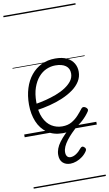

<svg xmlns="http://www.w3.org/2000/svg" viewBox="-129 -944 783 1379"><g transform="rotate(-10 263.0 -255.0)"><path d="M276 19Q208 19 162.5 -13Q117 -45 94 -100.5Q71 -156 71 -225Q71 -290 88 -344Q105 -398 137 -437Q169 -476 213.5 -497.5Q258 -519 313 -519Q365 -519 398 -502.5Q431 -486 447.5 -458.5Q464 -431 464 -397Q464 -359 444.5 -327.5Q425 -296 390.5 -271Q356 -246 311.5 -227Q267 -208 217.5 -195.5Q168 -183 118 -176L117 -221Q154 -227 194 -237Q234 -247 272.5 -261.5Q311 -276 341.5 -296Q372 -316 390 -340Q408 -364 408 -394Q408 -431 381 -450.5Q354 -470 306 -470Q272 -470 240 -456Q208 -442 182.5 -412.5Q157 -383 141.5 -338.5Q126 -294 126 -234Q126 -164 147 -118.5Q168 -73 203 -51.5Q238 -30 280 -30Q321 -30 350 -47Q379 -64 400.5 -88Q422 -112 438 -133Q445 -141 453 -140.5Q461 -140 470 -134Q478 -128 481 -120.5Q484 -113 478 -104Q459 -75 428.5 -46.5Q398 -18 360 0.5Q322 19 276 19ZM291 244Q257 244 236 224.5Q215 205 215 167Q215 144 223.5 121.5Q232 99 249 76Q266 53 290.5 28Q315 3 348 -25L388 -22V-17Q363 6 341 28.5Q319 51 302 73.5Q285 96 276 116.5Q267 137 267 157Q267 176 275.5 187Q284 198 300 198Q320 198 341 184.5Q362 171 382 146Q387 140 394 138.5Q401 137 407 143Q416 149 418 157Q420 165 415 173Q401 195 380 211Q359 227 335.5 235.5Q312 244 291 244ZM0 365H526V375H0ZM0 -20H526V0H0ZM0 -505H526V-500H0ZM0 -885H526V-875H0Z"/></g></svg>

Font: Playwrite AT Guides
Style: Regular
Weight: 400
Designer: Veronika Burian, José Scaglione
Foundry: TypeTogether
Version: Version 1.003